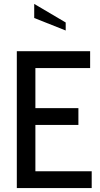

<svg xmlns="http://www.w3.org/2000/svg" viewBox="-20 -962 510 982"><path d="M66 0H449V-86H161V-323H381V-409H161V-614H441V-700H66ZM155 -870 316 -806V-847L155 -942Z"/></svg>

Font: Cabin Condensed
Style: Regular
Weight: 400
Designer: Pablo Impallari
Foundry: Pablo Impallari. www.impallari.com Igino Marini. www.ikern.com
Version: Version 1.006